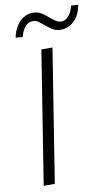

<svg xmlns="http://www.w3.org/2000/svg" viewBox="-99 -954 588 1005"><g transform="rotate(-10 195.5 -452.0)"><path d="M49 0 161 -705H220L108 0ZM76 -786 39 -789Q45 -821 60.5 -847Q76 -873 99.5 -887.5Q123 -902 150 -902Q177 -902 196.5 -889Q216 -876 232 -862Q246 -850 260 -840.5Q274 -831 290 -831Q312 -831 329.5 -851.5Q347 -872 354 -904L391 -902Q384 -852 353 -820.5Q322 -789 281 -789Q253 -789 234.5 -801.5Q216 -814 199 -828Q185 -840 171.5 -849.5Q158 -859 141 -859Q119 -859 101.5 -839.5Q84 -820 76 -786Z"/></g></svg>

Font: Nunito Sans 10pt Condensed Light
Style: Italic
Weight: 300
Width: 3
Italic angle: -9°
Designer: Vernon Adams
Foundry: Vernon Adams
Version: Version 3.101;gftools[0.9.27]